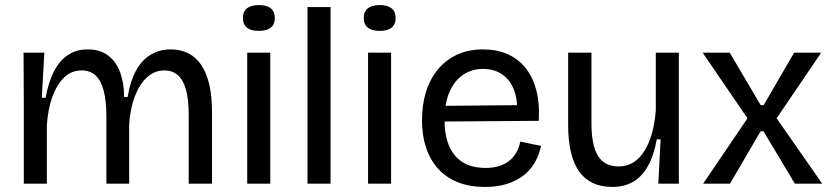

<svg xmlns="http://www.w3.org/2000/svg" viewBox="-20 -725 3285 758"><path d="M74 0V-305L73 -517H155L145 -339H160Q172 -404 194.5 -446Q217 -488 250 -509Q283 -530 326 -530Q376 -530 408 -505Q440 -480 455 -437.5Q470 -395 470 -342H484Q494 -404 516.5 -445.5Q539 -487 574 -508.5Q609 -530 654 -530Q694 -530 724.5 -514Q755 -498 775.5 -467Q796 -436 806.5 -390Q817 -344 817 -283V0H725V-272Q725 -331 714.5 -370Q704 -409 682.5 -428Q661 -447 628 -447Q590 -447 560.5 -420Q531 -393 512.5 -345Q494 -297 490 -234V0H400V-265Q400 -326 389.5 -366.5Q379 -407 357.5 -427Q336 -447 303 -447Q262 -447 233 -419Q204 -391 186.5 -342Q169 -293 165 -230V0Z M956 0V-517H1047V0ZM1002 -603Q971 -603 955 -616Q939 -629 939 -654Q939 -679 955 -692Q971 -705 1002 -705Q1033 -705 1049 -692Q1065 -679 1065 -654Q1065 -629 1049 -616Q1033 -603 1002 -603Z M1194 0V-697H1285V0Z M1433 0V-517H1524V0ZM1479 -603Q1448 -603 1432 -616Q1416 -629 1416 -654Q1416 -679 1432 -692Q1448 -705 1479 -705Q1510 -705 1526 -692Q1542 -679 1542 -654Q1542 -629 1526 -616Q1510 -603 1479 -603Z M1896 13Q1834 13 1787.5 -5.5Q1741 -24 1709.5 -59Q1678 -94 1662 -142.5Q1646 -191 1646 -250Q1646 -311 1661.5 -361.5Q1677 -412 1708 -450Q1739 -488 1784 -509Q1829 -530 1887 -530Q1939 -530 1981 -512.5Q2023 -495 2052.5 -459.5Q2082 -424 2096.5 -371.5Q2111 -319 2107 -248L1703 -245V-307L2050 -310L2021 -269Q2025 -330 2009 -370.5Q1993 -411 1961.5 -432Q1930 -453 1887 -453Q1841 -453 1806.5 -428.5Q1772 -404 1753.5 -359.5Q1735 -315 1735 -252Q1735 -160 1776 -111Q1817 -62 1897 -62Q1930 -62 1954 -70.5Q1978 -79 1994 -93Q2010 -107 2020 -126Q2030 -145 2034 -166L2116 -149Q2108 -112 2090.5 -82Q2073 -52 2045 -31Q2017 -10 1980 1.5Q1943 13 1896 13Z M2397 13Q2310 13 2266.5 -48Q2223 -109 2223 -232V-517H2315V-238Q2315 -152 2340.5 -110Q2366 -68 2423 -68Q2455 -68 2480 -83.5Q2505 -99 2523.5 -128Q2542 -157 2553.5 -197.5Q2565 -238 2569 -289V-517H2660V-224V0H2579L2588 -175H2573Q2561 -110 2537.5 -68.5Q2514 -27 2479 -7Q2444 13 2397 13Z M2756 0 2931 -258 2754 -517H2861L2983 -310H2995L3115 -517H3222L3046 -258L3226 0H3118L2994 -207H2983L2862 0Z"/></svg>

Font: Bricolage Grotesque 28pt
Style: Regular
Weight: 400
Version: Version 1.001;gftools[0.9.33.dev8+g029e19f]